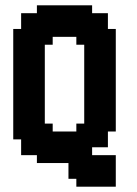

<svg xmlns="http://www.w3.org/2000/svg" viewBox="-20 -608 511 716"><path d="M382.4 -29.4H411.8V0H382.4ZM382.4 0H411.8V29.4H382.4ZM382.4 29.4H411.8V58.8H382.4ZM382.4 58.8H411.8V88.2H382.4ZM352.9 58.8H382.4V88.2H352.9ZM323.5 58.8H352.9V88.2H323.5ZM294.1 58.8H323.5V88.2H294.1ZM264.7 58.8H294.1V88.2H264.7ZM264.7 29.4H294.1V58.8H264.7ZM235.3 29.4H264.7V58.8H235.3ZM235.3 0H264.7V29.4H235.3ZM264.7 0H294.1V29.4H264.7ZM264.7 -29.4H294.1V0H264.7ZM294.1 -29.4H323.5V0H294.1ZM323.5 -29.4H352.9V0H323.5ZM352.9 -29.4H382.4V0H352.9ZM352.9 0H382.4V29.4H352.9ZM352.9 29.4H382.4V58.8H352.9ZM323.5 29.4H352.9V58.8H323.5ZM294.1 29.4H323.5V58.8H294.1ZM294.1 0H323.5V29.4H294.1ZM323.5 0H352.9V29.4H323.5ZM294.1 -58.8H323.5V-29.4H294.1ZM294.1 -88.2H323.5V-58.8H294.1ZM323.5 -88.2H352.9V-58.8H323.5ZM352.9 -88.2H382.4V-58.8H352.9ZM352.9 -117.6H382.4V-88.2H352.9ZM352.9 -147.1H382.4V-117.6H352.9ZM382.4 -147.1H411.8V-117.6H382.4ZM323.5 -147.1H352.9V-117.6H323.5ZM294.1 -147.1H323.5V-117.6H294.1ZM264.7 -147.1H294.1V-117.6H264.7ZM294.1 -117.6H323.5V-88.2H294.1ZM323.5 -117.6H352.9V-88.2H323.5ZM264.7 -117.6H294.1V-88.2H264.7ZM264.7 -88.2H294.1V-58.8H264.7ZM264.7 -58.8H294.1V-29.4H264.7ZM235.3 -29.4H264.7V0H235.3ZM235.3 -58.8H264.7V-29.4H235.3ZM235.3 -88.2H264.7V-58.8H235.3ZM235.3 -117.6H264.7V-88.2H235.3ZM205.9 -58.8H235.3V-29.4H205.9ZM205.9 -29.4H235.3V0H205.9ZM176.5 -29.4H205.9V0H176.5ZM147.1 -29.4H176.5V0H147.1ZM117.6 -29.4H147.1V0H117.6ZM117.6 -58.8H147.1V-29.4H117.6ZM88.2 -58.8H117.6V-29.4H88.2ZM58.8 -58.8H88.2V-29.4H58.8ZM58.8 -88.2H88.2V-58.8H58.8ZM58.8 -117.6H88.2V-88.2H58.8ZM29.4 -117.6H58.8V-88.2H29.4ZM88.2 -117.6H117.6V-88.2H88.2ZM117.6 -117.6H147.1V-88.2H117.6ZM147.1 -117.6H176.5V-88.2H147.1ZM176.5 -117.6H205.9V-88.2H176.5ZM205.9 -117.6H235.3V-88.2H205.9ZM205.9 -88.2H235.3V-58.8H205.9ZM176.5 -88.2H205.9V-58.8H176.5ZM147.1 -88.2H176.5V-58.8H147.1ZM117.6 -88.2H147.1V-58.8H117.6ZM88.2 -88.2H117.6V-58.8H88.2ZM147.1 -58.8H176.5V-29.4H147.1ZM176.5 -58.8H205.9V-29.4H176.5ZM147.1 -147.1H176.5V-117.6H147.1ZM117.6 -147.1H147.1V-117.6H117.6ZM88.2 -147.1H117.6V-117.6H88.2ZM58.8 -147.1H88.2V-117.6H58.8ZM29.4 -147.1H58.8V-117.6H29.4ZM29.4 -176.5H58.8V-147.1H29.4ZM29.4 -205.9H58.8V-176.5H29.4ZM58.8 -205.9H88.2V-176.5H58.8ZM58.8 -235.3H88.2V-205.9H58.8ZM88.2 -235.3H117.6V-205.9H88.2ZM88.2 -205.9H117.6V-176.5H88.2ZM88.2 -176.5H117.6V-147.1H88.2ZM117.6 -176.5H147.1V-147.1H117.6ZM117.6 -205.9H147.1V-176.5H117.6ZM117.6 -235.3H147.1V-205.9H117.6ZM58.8 -176.5H88.2V-147.1H58.8ZM29.4 -235.3H58.8V-205.9H29.4ZM29.4 -264.7H58.8V-235.3H29.4ZM58.8 -264.7H88.2V-235.3H58.8ZM88.2 -294.1H117.6V-264.7H88.2ZM117.6 -294.1H147.1V-264.7H117.6ZM117.6 -264.7H147.1V-235.3H117.6ZM88.2 -264.7H117.6V-235.3H88.2ZM29.4 -294.1H58.8V-264.7H29.4ZM58.8 -294.1H88.2V-264.7H58.8ZM294.1 -176.5H323.5V-147.1H294.1ZM294.1 -205.9H323.5V-176.5H294.1ZM294.1 -235.3H323.5V-205.9H294.1ZM294.1 -264.7H323.5V-235.3H294.1ZM294.1 -294.1H323.5V-264.7H294.1ZM294.1 -323.5H323.5V-294.1H294.1ZM294.1 -352.9H323.5V-323.5H294.1ZM294.1 -382.4H323.5V-352.9H294.1ZM294.1 -411.8H323.5V-382.4H294.1ZM294.1 -441.2H323.5V-411.8H294.1ZM323.5 -441.2H352.9V-411.8H323.5ZM352.9 -441.2H382.4V-411.8H352.9ZM382.4 -441.2H411.8V-411.8H382.4ZM382.4 -411.8H411.8V-382.4H382.4ZM382.4 -382.4H411.8V-352.9H382.4ZM382.4 -352.9H411.8V-323.5H382.4ZM382.4 -323.5H411.8V-294.1H382.4ZM382.4 -176.5H411.8V-147.1H382.4ZM382.4 -205.9H411.8V-176.5H382.4ZM382.4 -235.3H411.8V-205.9H382.4ZM382.4 -264.7H411.8V-235.3H382.4ZM382.4 -294.1H411.8V-264.7H382.4ZM352.9 -176.5H382.4V-147.1H352.9ZM323.5 -176.5H352.9V-147.1H323.5ZM323.5 -205.9H352.9V-176.5H323.5ZM323.5 -235.3H352.9V-205.9H323.5ZM323.5 -264.7H352.9V-235.3H323.5ZM323.5 -294.1H352.9V-264.7H323.5ZM323.5 -323.5H352.9V-294.1H323.5ZM323.5 -352.9H352.9V-323.5H323.5ZM323.5 -382.4H352.9V-352.9H323.5ZM352.9 -382.4H382.4V-352.9H352.9ZM352.9 -411.8H382.4V-382.4H352.9ZM323.5 -411.8H352.9V-382.4H323.5ZM352.9 -323.5H382.4V-294.1H352.9ZM352.9 -294.1H382.4V-264.7H352.9ZM352.9 -264.7H382.4V-235.3H352.9ZM352.9 -235.3H382.4V-205.9H352.9ZM352.9 -205.9H382.4V-176.5H352.9ZM352.9 -352.9H382.4V-323.5H352.9ZM382.4 -470.6H411.8V-441.2H382.4ZM382.4 -500H411.8V-470.6H382.4ZM352.9 -500H382.4V-470.6H352.9ZM352.9 -470.6H382.4V-441.2H352.9ZM323.5 -470.6H352.9V-441.2H323.5ZM294.1 -470.6H323.5V-441.2H294.1ZM264.7 -470.6H294.1V-441.2H264.7ZM264.7 -500H294.1V-470.6H264.7ZM294.1 -500H323.5V-470.6H294.1ZM323.5 -500H352.9V-470.6H323.5ZM323.5 -529.4H352.9V-500H323.5ZM352.9 -529.4H382.4V-500H352.9ZM352.9 -558.8H382.4V-529.4H352.9ZM323.5 -558.8H352.9V-529.4H323.5ZM294.1 -558.8H323.5V-529.4H294.1ZM294.1 -588.2H323.5V-558.8H294.1ZM264.7 -588.2H294.1V-558.8H264.7ZM235.3 -588.2H264.7V-558.8H235.3ZM205.9 -588.2H235.3V-558.8H205.9ZM176.5 -588.2H205.9V-558.8H176.5ZM147.1 -588.2H176.5V-558.8H147.1ZM117.6 -588.2H147.1V-558.8H117.6ZM117.6 -558.8H147.1V-529.4H117.6ZM88.2 -558.8H117.6V-529.4H88.2ZM58.8 -558.8H88.2V-529.4H58.8ZM58.8 -529.4H88.2V-500H58.8ZM58.8 -500H88.2V-470.6H58.8ZM29.4 -500H58.8V-470.6H29.4ZM29.4 -470.6H58.8V-441.2H29.4ZM29.4 -441.2H58.8V-411.8H29.4ZM29.4 -411.8H58.8V-382.4H29.4ZM29.4 -382.4H58.8V-352.9H29.4ZM29.4 -352.9H58.8V-323.5H29.4ZM29.4 -323.5H58.8V-294.1H29.4ZM58.8 -323.5H88.2V-294.1H58.8ZM88.2 -323.5H117.6V-294.1H88.2ZM88.2 -352.9H117.6V-323.5H88.2ZM117.6 -352.9H147.1V-323.5H117.6ZM117.6 -382.4H147.1V-352.9H117.6ZM117.6 -411.8H147.1V-382.4H117.6ZM117.6 -441.2H147.1V-411.8H117.6ZM117.6 -323.5H147.1V-294.1H117.6ZM58.8 -352.9H88.2V-323.5H58.8ZM58.8 -382.4H88.2V-352.9H58.8ZM58.8 -411.8H88.2V-382.4H58.8ZM88.2 -411.8H117.6V-382.4H88.2ZM88.2 -441.2H117.6V-411.8H88.2ZM88.2 -470.6H117.6V-441.2H88.2ZM58.8 -470.6H88.2V-441.2H58.8ZM58.8 -441.2H88.2V-411.8H58.8ZM88.2 -382.4H117.6V-352.9H88.2ZM117.6 -470.6H147.1V-441.2H117.6ZM147.1 -470.6H176.5V-441.2H147.1ZM147.1 -500H176.5V-470.6H147.1ZM147.1 -529.4H176.5V-500H147.1ZM176.5 -500H205.9V-470.6H176.5ZM205.9 -500H235.3V-470.6H205.9ZM235.3 -500H264.7V-470.6H235.3ZM235.3 -529.4H264.7V-500H235.3ZM264.7 -529.4H294.1V-500H264.7ZM294.1 -529.4H323.5V-500H294.1ZM235.3 -558.8H264.7V-529.4H235.3ZM205.9 -529.4H235.3V-500H205.9ZM176.5 -529.4H205.9V-500H176.5ZM117.6 -529.4H147.1V-500H117.6ZM88.2 -529.4H117.6V-500H88.2ZM88.2 -500H117.6V-470.6H88.2ZM117.6 -500H147.1V-470.6H117.6ZM147.1 -558.8H176.5V-529.4H147.1ZM176.5 -558.8H205.9V-529.4H176.5ZM205.9 -558.8H235.3V-529.4H205.9ZM264.7 -558.8H294.1V-529.4H264.7Z"/></svg>

Font: Jersey 20
Style: Regular
Weight: 400
Designer: Sarah Cadigan-Fried
Version: Version 1.000; ttfautohint (v1.8.4.7-5d5b)